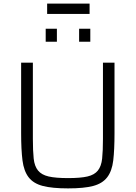

<svg xmlns="http://www.w3.org/2000/svg" viewBox="-20 -1035 752 1063"><path d="M97 0ZM550 -688H614V-298Q614 -206 607 -147Q600 -88 573.5 -53.5Q547 -19 496 -5.5Q445 8 357 8Q269 8 217 -5.5Q165 -19 138.5 -53.5Q112 -88 104.5 -147Q97 -206 97 -298V-688H162V-266Q162 -199 166.5 -157Q171 -115 190.5 -91Q210 -67 249 -58Q288 -49 357 -49Q426 -49 464.5 -58Q503 -67 522 -91Q541 -115 545.5 -157Q550 -199 550 -266ZM233 -804ZM233 -804V-876H295V-804ZM418 -804V-876H480V-804ZM241 -958ZM241 -958V-1015H476V-958Z"/></svg>

Font: Azeri Sans Light
Style: Regular
Weight: 300
Designer: Hector Gatti & Omnibus-Type (original fonts) / Cristiano Sobral (main changes and remastering)
Version: Version 1.000; ttfautohint (v1.6)